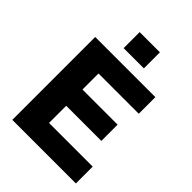

<svg xmlns="http://www.w3.org/2000/svg" viewBox="-266 -1070 1194 1194"><g transform="rotate(45 331.0 -473.0)"><path d="M68 0V-729H597V-583H243V-442H552V-299H243V-148H627V0ZM242 -805V-946H420V-805Z"/></g></svg>

Font: BDO Grotesk ExtraBold
Style: Regular
Weight: 800
Designer: Deni Anggara
Foundry: Lokal Container
Version: Version 2.000